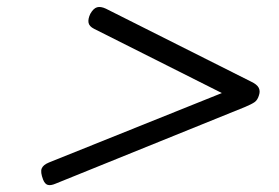

<svg xmlns="http://www.w3.org/2000/svg" viewBox="-20 -722 803 553"><path d="M140 -193Q126 -187 117.5 -189.5Q109 -192 104 -205Q96 -226 100 -236.5Q104 -247 121 -254L619 -454L251 -639Q237 -646 235 -656.5Q233 -667 240 -682Q249 -698 259.5 -701Q270 -704 285 -697L703 -487Q720 -479 725 -469.5Q730 -460 726 -448Q722 -434 713.5 -428Q705 -422 686 -414Z"/></svg>

Font: Playwrite RO Light
Style: Regular
Weight: 300
Version: Version 1.002